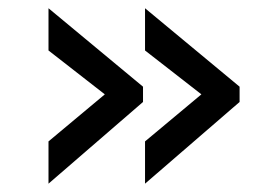

<svg xmlns="http://www.w3.org/2000/svg" viewBox="-20 -477 680 466"><path d="M332 -31.2V-133.8L468.8 -248L332 -354.5V-457L561.5 -266.6V-229.5ZM97.7 -31.2V-133.8L234.4 -248L97.7 -354.5V-457L327.1 -266.6V-229.5Z"/></svg>

Font: Sen
Style: Regular
Weight: 400
Designer: Kosal Sen, Philatype
Foundry: Philatype
Version: Version 2.000;gftools[0.9.31]